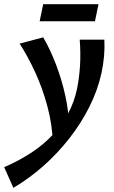

<svg xmlns="http://www.w3.org/2000/svg" viewBox="-74 -611 547 920"><path d="M-10 289 -54 190Q18 159 77 120Q136 81 180 33.5Q224 -14 253 -68.5Q282 -123 295 -185Q306 -239 309.5 -298Q313 -357 308 -421H426Q428 -381 424.5 -341Q421 -301 412 -260Q394 -178 354 -98.5Q314 -19 257.5 53Q201 125 133 185Q65 245 -10 289ZM180 82Q177 -12 153.5 -100Q130 -188 94.5 -265Q59 -342 20 -402L133 -432Q167 -374 194.5 -301.5Q222 -229 239 -152.5Q256 -76 256 -3ZM116 -509 133 -591H398L381 -509Z"/></svg>

Font: Ysabeau Infant
Style: Bold Italic
Weight: 700
Italic angle: -12°
Designer: Christian Thalmann (Catharsis Fonts)
Version: Version 2.001;gftools[0.9.30]; featfreeze: ss01,ss02,lnum